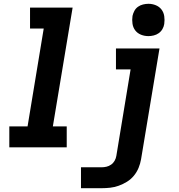

<svg xmlns="http://www.w3.org/2000/svg" viewBox="-20 -775 940 1010"><path d="M29 0V-110H125L210 -625H138V-735H362L258 -110H331V0ZM406 215V105H514Q527 105 540 102Q553 99 564.5 91Q576 83 583 70.5Q590 58 592 45L667 -410H590V-520H819L722 63Q718 86 709 108Q700 130 684.5 149Q669 168 648 181Q627 194 604.5 202Q582 210 559.5 212.5Q537 215 514 215ZM761 -585Q740 -585 721.5 -592.5Q703 -600 691.5 -615Q680 -630 677 -650Q674 -670 677 -691Q680 -705 687 -718Q694 -731 706 -739.5Q718 -748 732.5 -751.5Q747 -755 761 -755Q781 -755 799.5 -747.5Q818 -740 829.5 -725Q841 -710 844 -690Q847 -670 844 -649Q842 -635 834.5 -622Q827 -609 815 -600.5Q803 -592 788.5 -588.5Q774 -585 761 -585Z"/></svg>

Font: Iosevka Etoile XBdObl
Style: Regular
Weight: 800
Italic angle: -9°
Designer: Belleve Invis
Foundry: Belleve Invis
Version: Version 15.5.2; ttfautohint (v1.8.4)